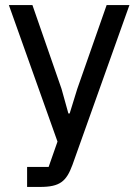

<svg xmlns="http://www.w3.org/2000/svg" viewBox="-20 -538 546 758"><path d="M285 -187 255 -90H250L223 -187L108 -518H15L207 21L172 121H87V200H138C217 200 242 178 266 113L491 -518H401Z"/></svg>

Font: IBM Plex Arabic Text
Style: Regular
Weight: 450
Designer: Mike Abbink, Paul van der Laan, Pieter van Rosmalen, Wael Morcos, Khajak Apelian
Foundry: Bold Monday
Version: Version 1.0